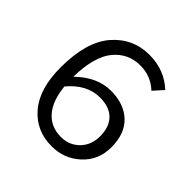

<svg xmlns="http://www.w3.org/2000/svg" viewBox="-174 -793 949 949"><g transform="rotate(45 300.0 -319.0)"><path d="M321 12Q212 12 144.5 -67.5Q77 -147 77 -295Q77 -475 153 -562.5Q229 -650 344 -650Q449 -650 522 -582L476 -531Q423 -581 349 -581Q265 -581 211 -516Q157 -451 154 -307Q239 -390 335 -390Q426 -390 480 -339.5Q534 -289 534 -193Q534 -104 471.5 -46Q409 12 321 12ZM321 -53Q379 -53 417.5 -92Q456 -131 456 -193Q456 -258 421 -293Q386 -328 320 -328Q229 -328 157 -242Q166 -150 208.5 -101.5Q251 -53 321 -53Z"/></g></svg>

Font: TypoPRO Source Code Pro
Style: Regular
Weight: 400
Monospace: yes
Designer: Paul D. Hunt, Teo Tuominen
Foundry: Adobe Systems Incorporated
Version: Version 2.010;PS 1.0;hotconv 1.0.84;makeotf.lib2.5.63406